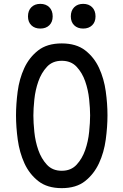

<svg xmlns="http://www.w3.org/2000/svg" viewBox="-20 -965 640 995"><path d="M300 -80Q348 -80 377 -111.5Q406 -143 421.5 -187.5Q437 -232 442 -281.5Q447 -331 447 -367Q447 -402 442 -450.5Q437 -499 421.5 -543.5Q406 -588 377 -619Q348 -650 300 -650Q252 -650 223 -618.5Q194 -587 178.5 -542.5Q163 -498 158 -449.5Q153 -401 153 -366Q153 -330 158 -281Q163 -232 178.5 -187.5Q194 -143 223 -111.5Q252 -80 300 -80ZM300 10Q225 10 178.5 -26.5Q132 -63 106.5 -119Q81 -175 72 -241Q63 -307 63 -367Q63 -425 71.5 -490.5Q80 -556 105.5 -611.5Q131 -667 177.5 -703.5Q224 -740 300 -740Q375 -740 421.5 -704Q468 -668 493.5 -612.5Q519 -557 528 -492Q537 -427 537 -368Q537 -308 528 -241.5Q519 -175 493 -119Q467 -63 421 -26.5Q375 10 300 10ZM411 -817Q382 -817 364.5 -834Q347 -851 347 -880Q347 -910 364.5 -927.5Q382 -945 411 -945Q440 -945 457.5 -927.5Q475 -910 475 -880Q475 -851 457.5 -834Q440 -817 411 -817ZM189 -817Q160 -817 142.5 -834Q125 -851 125 -880Q125 -910 142.5 -927.5Q160 -945 189 -945Q218 -945 235.5 -927.5Q253 -910 253 -880Q253 -851 235.5 -834Q218 -817 189 -817Z"/></svg>

Font: Maple Mono NL
Style: Regular
Weight: 400
Monospace: yes
Designer: subframe7536
Version: Version 7.000